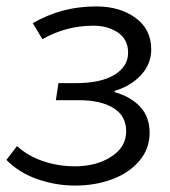

<svg xmlns="http://www.w3.org/2000/svg" viewBox="-26 -565 528 598"><path d="M-6 -67 27 -110Q61 -79 108.5 -63Q156 -47 207 -47Q274 -47 320.5 -77Q367 -107 367 -156Q367 -204 327.5 -228.5Q288 -253 218 -253H148L156 -306H209Q288 -306 330.5 -332Q373 -358 373 -401Q373 -442 341.5 -463.5Q310 -485 265 -485Q180 -485 106 -443L76 -493Q124 -520 172 -532.5Q220 -545 274 -545Q347 -545 396 -509.5Q445 -474 445 -411Q445 -365 412.5 -330.5Q380 -296 331 -282V-278Q381 -264 410.5 -232.5Q440 -201 440 -151Q440 -102 408.5 -64.5Q377 -27 324 -7Q271 13 208 13Q148 13 90.5 -7Q33 -27 -6 -67Z"/></svg>

Font: Nebula Sans Book
Style: Regular
Weight: 400
Italic angle: -9°
Designer: Paul D. Hunt for Adobe (as Source Sans)
Foundry: Nebula Entertainment & Broadcasting LLC
Version: Version 1.010